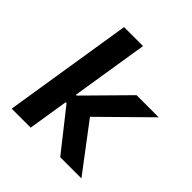

<svg xmlns="http://www.w3.org/2000/svg" viewBox="-188 -846 987 987"><g transform="rotate(45 305.5 -352.5)"><path d="M45 0 157 -705H295L228 -284H234L450 -503H611L339 -235L341 -279L552 0H398L224 -220H218L183 0Z"/></g></svg>

Font: Nunito Sans 6pt
Style: Bold Italic
Weight: 700
Italic angle: -9°
Version: Version 3.101;gftools[0.9.27]